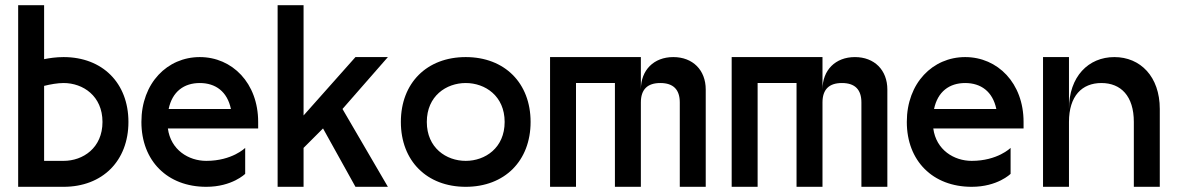

<svg xmlns="http://www.w3.org/2000/svg" viewBox="-20 -720 4540 740"><path d="M50 0H225C375 0 475 -100 475 -250C475 -400 375 -500 225 -500C196 -500 170 -496 150 -492V-700H50ZM150 -100V-389C174 -395 202 -400 225 -400C300 -400 375 -350 375 -250C375 -150 300 -100 225 -100Z M525 -250C525 -100 625 0 775 0C875 0 925 -50 925 -50V-150C925 -150 875 -100 775 -100C707 -100 638 -142 627 -225H975V-250C975 -400 875 -500 750 -500C625 -500 525 -400 525 -250ZM630 -300C644 -367 689 -400 750 -400C811 -400 856 -367 870 -300Z M1350 0H1475L1300 -300L1475 -500H1350L1150 -275V-700H1050V0H1150V-150L1225 -225Z M1775 0C1925 0 2025 -100 2025 -250C2025 -400 1925 -500 1775 -500C1625 -500 1525 -400 1525 -250C1525 -100 1625 0 1775 0ZM1625 -250C1625 -350 1700 -400 1775 -400C1850 -400 1925 -350 1925 -250C1925 -150 1850 -100 1775 -100C1700 -100 1625 -150 1625 -250Z M2600 -325V0H2700V-375C2700 -450 2650 -500 2575 -500C2500 -500 2450 -450 2450 -375V-500H2100V0H2200V-400H2350V0H2450V-325C2450 -375 2475 -400 2525 -400C2575 -400 2600 -375 2600 -325Z M3300 -325V0H3400V-375C3400 -450 3350 -500 3275 -500C3200 -500 3150 -450 3150 -375V-500H2800V0H2900V-400H3050V0H3150V-325C3150 -375 3175 -400 3225 -400C3275 -400 3300 -375 3300 -325Z M3475 -250C3475 -100 3575 0 3725 0C3825 0 3875 -50 3875 -50V-150C3875 -150 3825 -100 3725 -100C3657 -100 3588 -142 3577 -225H3925V-250C3925 -400 3825 -500 3700 -500C3575 -500 3475 -400 3475 -250ZM3580 -300C3594 -367 3639 -400 3700 -400C3761 -400 3806 -367 3820 -300Z M4275 -500C4175 -500 4100 -425 4100 -300V-500H4000V0H4100V-250C4100 -350 4150 -400 4225 -400C4300 -400 4350 -350 4350 -250V0H4450V-300C4450 -425 4375 -500 4275 -500Z"/></svg>

Font: LS-VG5000
Style: Regular
Weight: 400
Designer: Justin Bihan, 2021
Foundry: Justin Bihan, 2021
Version: Version 1.000;Glyphs 3.1.2 (3151)